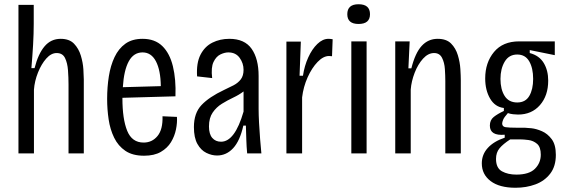

<svg xmlns="http://www.w3.org/2000/svg" viewBox="-20 -723 2675 905"><path d="M67 0V-700H139V-610Q139 -565 136 -512.5Q133 -460 128 -402H143Q160 -469 190 -504.5Q220 -540 266 -540Q307 -540 329 -517Q351 -494 361 -461Q371 -428 373 -396.5Q375 -365 375 -349V0H303V-324Q303 -357 300.5 -391.5Q298 -426 286.5 -449.5Q275 -473 247 -473Q221 -473 198 -447Q175 -421 159 -381Q143 -341 140 -300V0Z M659 11Q605 11 571 -12Q537 -35 518 -74Q499 -113 492 -160.5Q485 -208 485 -257Q485 -312 493 -363Q501 -414 520 -454Q539 -494 571 -517Q603 -540 652 -540Q710 -540 745 -506Q780 -472 795 -410.5Q810 -349 807 -269L557 -262V-260Q557 -162 579.5 -106.5Q602 -51 657 -51Q697 -51 722.5 -82Q748 -113 746 -175L814 -172Q816 -145 809.5 -113Q803 -81 786 -53Q769 -25 738 -7Q707 11 659 11ZM652 -476Q610 -476 587 -434Q564 -392 559 -312L738 -317Q737 -392 715 -434Q693 -476 652 -476Z M1003 10Q978 10 952.5 -2.5Q927 -15 910.5 -44.5Q894 -74 894 -124Q894 -190 930 -228Q966 -266 1036 -299Q1060 -310 1081 -321Q1102 -332 1115 -349Q1128 -366 1128 -394Q1128 -425 1109.5 -450.5Q1091 -476 1056 -476Q1039 -476 1019 -466.5Q999 -457 986.5 -431Q974 -405 980 -355L909 -363Q905 -426 925 -465Q945 -504 981 -522Q1017 -540 1061 -540Q1133 -540 1166 -493Q1199 -446 1199 -365V-209Q1199 -182 1201 -144.5Q1203 -107 1206 -68.5Q1209 -30 1212 0H1145Q1142 -31 1141 -65.5Q1140 -100 1139 -131H1127Q1111 -59 1079 -24.5Q1047 10 1003 10ZM1022 -55Q1087 -55 1128 -197V-292Q1107 -276 1079.5 -263Q1052 -250 1026 -234Q1000 -218 982.5 -192.5Q965 -167 965 -127Q965 -91 980.5 -73Q996 -55 1022 -55Z M1330 0V-527H1398L1392 -366H1408Q1415 -413 1433 -452.5Q1451 -492 1476 -516Q1501 -540 1528 -540Q1533 -540 1538 -539.5Q1543 -539 1548 -538L1545 -458Q1539 -459 1531 -459Q1504 -459 1477 -431Q1450 -403 1430 -358.5Q1410 -314 1404 -264V0Z M1636 0V-528H1708V0ZM1670 -610Q1617 -610 1617 -656Q1617 -703 1670 -703Q1724 -703 1724 -656Q1724 -610 1670 -610Z M1843 0V-528H1911L1905 -401H1919Q1937 -473 1967.5 -506.5Q1998 -540 2043 -540Q2084 -540 2106 -518Q2128 -496 2138 -463Q2148 -430 2150 -397.5Q2152 -365 2152 -345V0H2079V-341Q2079 -366 2077 -397Q2075 -428 2063.5 -450.5Q2052 -473 2026 -473Q1998 -473 1974 -446.5Q1950 -420 1934.5 -380Q1919 -340 1916 -301V0Z M2410 162Q2334 162 2292.5 130.5Q2251 99 2251 47Q2251 5 2279.5 -26Q2308 -57 2359 -74V-88Q2289 -82 2289 -131Q2289 -157 2307 -171.5Q2325 -186 2355 -200V-214Q2313 -219 2290 -258.5Q2267 -298 2267 -353Q2267 -428 2308.5 -478Q2350 -528 2427 -528H2595V-463L2477 -487V-473Q2522 -461 2543 -426Q2564 -391 2564 -343Q2564 -272 2525 -227.5Q2486 -183 2422 -183Q2412 -183 2398.5 -184.5Q2385 -186 2374 -190Q2356 -170 2351.5 -158.5Q2347 -147 2347 -141Q2347 -126 2363 -123.5Q2379 -121 2415 -121H2453Q2462 -121 2485 -118.5Q2508 -116 2534.5 -104.5Q2561 -93 2580.5 -67Q2600 -41 2600 7Q2600 61 2573.5 95.5Q2547 130 2504 146Q2461 162 2410 162ZM2418 -240Q2457 -240 2475 -271Q2493 -302 2493 -351Q2493 -402 2474.5 -434Q2456 -466 2418 -466Q2379 -466 2359 -432.5Q2339 -399 2339 -351Q2339 -302 2358.5 -271Q2378 -240 2418 -240ZM2414 100Q2474 100 2501.5 72.5Q2529 45 2529 6Q2529 -30 2511.5 -45Q2494 -60 2471 -63Q2448 -66 2432 -66H2385Q2351 -44 2334.5 -24Q2318 -4 2318 26Q2318 69 2346 84.5Q2374 100 2414 100Z"/></svg>

Font: Bricolage Grotesque 10pt Condensed Light
Style: Regular
Weight: 300
Width: 3
Designer: Mathieu Triay
Foundry: Atelier Triay
Version: Version 1.000; ttfautohint (v1.8.4.7-5d5b);gftools[0.9.32]